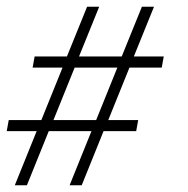

<svg xmlns="http://www.w3.org/2000/svg" viewBox="-38 -551 558 571"><path d="M6 0 71 -161H-18L-12 -194H85L148 -350H59L65 -383H161L221 -531H257L197 -383H324L384 -531H420L360 -383H449L443 -350H347L284 -194H373L367 -161H270L205 0H169L234 -161H107L42 0ZM121 -194H248L311 -350H184Z"/></svg>

Font: Spectral SC ExtraLight
Style: Italic
Weight: 275
Italic angle: -10°
Designer: Jean-Baptiste Levee
Foundry: Production Type
Version: Version 2.001